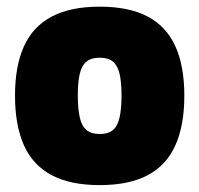

<svg xmlns="http://www.w3.org/2000/svg" viewBox="-20 -535 590 568"><path d="M274.9 12.6Q188.4 12.6 132.9 -16.8Q77.3 -46.1 50.9 -105.1Q24.4 -164 24.4 -252.1Q24.4 -339.6 50.9 -398.1Q77.3 -456.5 132.9 -485.9Q188.4 -515.3 274.9 -515.3Q361.9 -515.3 417.1 -485.9Q472.4 -456.5 498.8 -398.1Q525.3 -339.6 525.3 -252.1Q525.3 -164 498.8 -105.1Q472.4 -46.1 417.1 -16.8Q361.9 12.6 274.9 12.6ZM274.9 -138.5Q300.2 -138.5 314.1 -150.3Q328 -162 333.7 -187.5Q339.5 -213 339.5 -252.1Q339.5 -292.3 333.7 -316.7Q328 -341.2 314.1 -352.7Q300.2 -364.3 274.9 -364.3Q250 -364.3 235.9 -352.7Q221.7 -341.2 216 -316.5Q210.2 -291.7 210.2 -252.1Q210.2 -213 216 -187.5Q221.7 -162 235.9 -150.3Q250 -138.5 274.9 -138.5Z"/></svg>

Font: TitilliumWeb ExtraLight
Style: Regular
Weight: 400
Designer: Mohamed Gaber, Accademia di Belle Arti di Urbino and others
Foundry: Kief Type Foundry, Accademia di Belle Arti di Urbino and others
Version: Version 3.000; ttfautohint (v1.8.2)